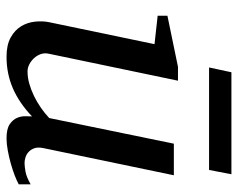

<svg xmlns="http://www.w3.org/2000/svg" viewBox="-88 -604 704 567"><g transform="rotate(90 263.5 -320.0)"><path d="M523.9 -23.9Q514.6 -18.6 498.3 -12.2Q481.9 -5.9 462.9 -0.5Q443.8 4.9 424.1 8.5Q404.3 12.2 388.2 12.2Q359.9 12.2 346.2 2.7Q332.5 -6.8 327.4 -19.3Q322.3 -31.7 322.8 -44.4Q323.2 -57.1 323.2 -63Q283.7 -25.4 240.5 -6.6Q197.3 12.2 147 12.2Q112.3 12.2 90.3 0Q68.4 -12.2 57.1 -30.8Q45.9 -49.3 43.5 -71.3Q41 -93.3 44.9 -112.8L109.9 -424.8L25.9 -434.1V-462.9L176.8 -494.1H217.8L138.2 -112.8Q135.3 -100.1 139.4 -88.6Q143.6 -77.1 151.6 -68.6Q159.7 -60.1 169.9 -54.9Q180.2 -49.8 189.9 -49.8Q208 -49.8 226.3 -54.9Q244.6 -60.1 262.7 -68.8Q280.8 -77.6 297.4 -89.1Q314 -100.6 328.1 -113.8L403.8 -481.9H497.1L417 -97.2Q413.6 -81.5 417 -71Q420.4 -60.5 427.5 -53.7Q434.6 -46.9 443.6 -43.9Q452.6 -41 460.9 -41Q470.7 -41 486.8 -43.9Q502.9 -46.9 523.9 -59.1ZM481.4 -585.9H178.7L192.9 -651.9H494.1Z"/></g></svg>

Font: Charis SIL Viet
Style: Italic
Weight: 400
Italic angle: -11°
Foundry: SIL International
Version: Version 5.000